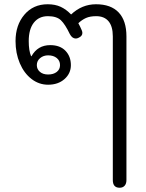

<svg xmlns="http://www.w3.org/2000/svg" viewBox="-20 -608 686 902"><path d="M510 238V-437Q510 -484 490 -508Q470 -532 432 -532Q403 -532 384 -523.5Q365 -515 348 -499Q351 -494 356 -483.5Q361 -473 364 -466Q367 -459 367 -453Q367 -438 348 -430Q342 -427 336 -427Q319 -427 308 -448Q286 -494 266 -513Q246 -532 205 -532Q163 -532 139 -501.5Q115 -471 115 -415Q115 -370 126 -344H128Q157 -396 216 -396Q262 -396 287.5 -369.5Q313 -343 313 -302Q313 -263 283 -236.5Q253 -210 206 -210Q163 -210 128 -237Q93 -264 73 -311Q53 -358 53 -415Q53 -490 94.5 -539Q136 -588 204 -588Q239 -588 265 -576Q291 -564 314 -540Q365 -588 431 -588Q501 -588 537.5 -549.5Q574 -511 574 -437V238Q574 255 565.5 264.5Q557 274 542 274Q510 274 510 238ZM262 -302Q262 -323 246.5 -335.5Q231 -348 206 -348Q184 -348 168.5 -335Q153 -322 153 -302Q153 -283 167.5 -270.5Q182 -258 206 -258Q231 -258 246.5 -270Q262 -282 262 -302Z"/></svg>

Font: Kodchasan Light
Style: Regular
Weight: 300
Version: Version 1.000; ttfautohint (v1.6)